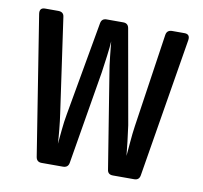

<svg xmlns="http://www.w3.org/2000/svg" viewBox="-66 -621 733 692"><g transform="rotate(10 300.0 -275.0)"><path d="M129 0Q111 0 108 -18L27 -528Q24 -550 45 -550H93Q113 -550 115 -532L164 -188Q168 -161 171 -129.5Q174 -98 175 -78Q177 -98 180 -129.5Q183 -161 188 -188L249 -532Q252 -550 270 -550H331Q349 -550 352 -532L413 -188Q417 -161 420.5 -129.5Q424 -98 426 -78Q428 -98 430.5 -129.5Q433 -161 437 -188L488 -532Q491 -550 510 -550H555Q576 -550 573 -528L489 -18Q486 0 468 0H390Q371 0 369 -18L314 -359Q309 -387 305.5 -421Q302 -455 300 -475Q299 -455 294.5 -421Q290 -387 286 -359L229 -18Q226 0 207 0Z"/></g></svg>

Font: Pitagon Sans Mono SemiBold
Style: Regular
Weight: 600
Monospace: yes
Designer: Travis Tran
Foundry: Pitagon
Version: Version 1.001; ttfautohint (v1.8.4.7-5d5b);gftools[0.9.26]